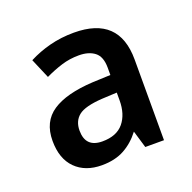

<svg xmlns="http://www.w3.org/2000/svg" viewBox="-74 -796 492 492"><g transform="rotate(-20 172.0 -550.0)"><path d="M174 -722Q297 -722 297 -604V-384H246L232 -431Q213 -406 187.5 -392Q162 -378 126 -378Q81 -378 54.5 -404.5Q28 -431 28 -480Q28 -532 65.5 -557Q103 -582 176 -586L225 -588V-608Q225 -638 209 -650.5Q193 -663 166 -663Q141 -663 118.5 -656Q96 -649 73 -638L50 -692Q77 -706 108 -714Q139 -722 174 -722ZM184 -538Q137 -535 119.5 -521Q102 -507 102 -481Q102 -435 148 -435Q187 -435 206 -458Q225 -481 225 -519V-540Z"/></g></svg>

Font: Noto Sans Lao UI SemCond Med
Style: Regular
Weight: 500
Width: 4
Designer: Monotype Design Team
Foundry: Monotype Imaging Inc.
Version: Version 2.000; ttfautohint (v1.8.4.7-5d5b)